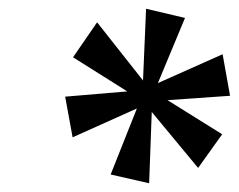

<svg xmlns="http://www.w3.org/2000/svg" viewBox="-20 -785 546 439"><path d="M321 -366 327 -529 433 -401 488 -478 363 -556 506 -566 489 -661 341 -595 403 -744 314 -765 307 -601 202 -734 147 -654 271 -576 129 -564 146 -471 293 -537 233 -386Z"/></svg>

Font: Noto Serif Tamil Condensed SemiBold
Style: Italic
Weight: 600
Width: 3
Italic angle: -12°
Designer: Indian Type Foundry, Tom Grace, and the Monotype Design Team
Foundry: Monotype Imaging Inc.
Version: Version 2.003